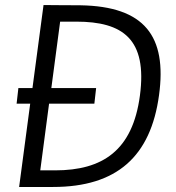

<svg xmlns="http://www.w3.org/2000/svg" viewBox="-20 -743 698 763"><path d="M299 -722C240 -722 159 -723 153 -723L109 -393H53L46 -331H100L56 0H191C444 0 579 -121 612 -365C644 -599 555 -718 299 -722ZM536 -363C507 -145 388 -66 199 -66H140L175 -331H355L362 -393H184L219 -657H283C468 -657 566 -588 536 -363Z"/></svg>

Font: United Sans Light
Style: Italic
Weight: 300
Italic angle: -8°
Designer: Pablo Impallari, Rodrigo Fuenzalida (Modified by Dan O. Williams)
Version: Version 1.000;PS 001.000;hotconv 1.0.88;makeotf.lib2.5.64775